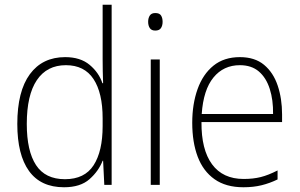

<svg xmlns="http://www.w3.org/2000/svg" viewBox="-20 -780 1264 810"><path d="M250 10Q152 10 102.5 -58.5Q53 -127 53 -257Q53 -395 106 -467Q159 -539 255 -539Q319 -539 358 -506.5Q397 -474 412 -429H415Q413 -481 413 -530V-760H451V0H420L415 -102H413Q396 -58 357.5 -24Q319 10 250 10ZM254 -24Q337 -24 375 -83Q413 -142 413 -248V-281Q413 -388 374.5 -446.5Q336 -505 258 -505Q178 -505 135.5 -442Q93 -379 93 -257Q93 -143 132 -83.5Q171 -24 254 -24Z M635 -725Q653 -725 659.5 -714.5Q666 -704 666 -688Q666 -672 659 -661.5Q652 -651 635 -651Q619 -651 612 -661.5Q605 -672 605 -688Q605 -704 612 -714.5Q619 -725 635 -725ZM654 -529V0H616V-529Z M992 -539Q1055 -539 1094 -506.5Q1133 -474 1151.5 -419Q1170 -364 1170 -297V-265H830Q829 -149 874.5 -87Q920 -25 1008 -25Q1048 -25 1080 -33Q1112 -41 1151 -61V-23Q1118 -7 1083.5 1.5Q1049 10 1007 10Q933 10 885 -24Q837 -58 814 -119Q791 -180 791 -262Q791 -341 813.5 -404Q836 -467 880.5 -503Q925 -539 992 -539ZM992 -505Q923 -505 880.5 -453Q838 -401 831 -299H1132Q1133 -358 1118 -405Q1103 -452 1072 -478.5Q1041 -505 992 -505Z"/></svg>

Font: Noto Sans Khmer SemiCondensed ExtraLight
Style: Regular
Weight: 200
Width: 4
Designer: Danh Hong and the Monotype Design Team
Foundry: Monotype Imaging Inc.
Version: Version 2.004; ttfautohint (v1.8.4.7-5d5b)